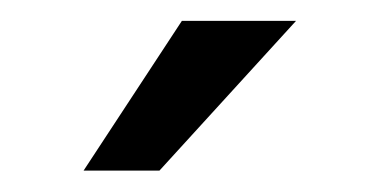

<svg xmlns="http://www.w3.org/2000/svg" viewBox="-20 -769 353 184"><path d="M154.3 -749H263.7L132.8 -605.5H60.1Z"/></svg>

Font: Dirooz
Style: Regular
Weight: 400
Foundry: DejaVu fonts team - Redesigned by Saber Rastikerdar
Version: Version 0.2.1